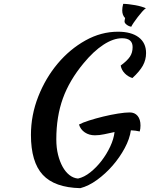

<svg xmlns="http://www.w3.org/2000/svg" viewBox="-20 -903 780 999"><path d="M655 -318Q681 -318 696 -300Q711 -282 711 -250Q711 -242 710 -233.5Q709 -225 707 -219Q686 -224 661 -225Q655 -181 629 -132.5Q603 -84 566 -41.5Q529 1 485 33Q441 65 398 76Q264 73 202.5 6.5Q141 -60 141 -201Q141 -304 179 -400.5Q217 -497 280 -572Q343 -647 424.5 -692.5Q506 -738 594 -738Q663 -738 701.5 -709Q740 -680 740 -627Q740 -592 723.5 -562Q707 -532 669 -497Q646 -504 629 -521.5Q612 -539 608 -562Q642 -587 656 -608Q670 -629 670 -658Q670 -704 615 -704Q570 -704 518.5 -670.5Q467 -637 415 -574Q341 -485 307 -390.5Q273 -296 273 -178Q273 -134 282 -98Q291 -62 306 -35Q321 -8 341.5 8Q362 24 386 26Q418 19 450 -6.5Q482 -32 508.5 -66.5Q535 -101 553.5 -140.5Q572 -180 576 -216Q548 -210 522.5 -204.5Q497 -199 474 -199Q444 -199 421.5 -214Q399 -229 391 -255Q409 -265 443.5 -276Q478 -287 517 -296.5Q556 -306 593.5 -312Q631 -318 655 -318ZM628 -791Q628 -797 631 -809Q616 -824 616 -849Q616 -865 621 -883Q633 -883 650 -881Q667 -879 684 -876Q701 -873 716 -868.5Q731 -864 739 -860Q731 -855 719.5 -842Q708 -829 696.5 -814Q685 -799 675.5 -785Q666 -771 663 -764Q650 -766 639 -774.5Q628 -783 628 -791Z"/></svg>

Font: Kaushan Script
Style: Regular
Weight: 400
Designer: Pablo Impallari
Foundry: Pablo Impallari
Version: Version 1.002